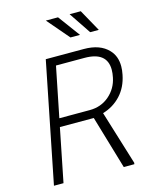

<svg xmlns="http://www.w3.org/2000/svg" viewBox="-134 -1011 870 1097"><g transform="rotate(-15 301.0 -462.0)"><path d="M521.5 0H459L366 -315H165.5L102.5 0H46L188 -710.5H413Q509 -710.5 558 -658Q594 -620.5 594 -560Q594 -537 588.5 -510.5Q574.5 -440 531 -393.2Q487.5 -346.5 424.5 -328L523 -8ZM355.5 -364.5Q423 -364.5 471 -406Q519 -447.5 531.5 -510.5Q536.5 -534.5 536.5 -555Q536.5 -660.5 403.5 -660.5H235L175.5 -364.5ZM413 -794H356.5L245.5 -923.5H317.5ZM524 -794H473L386 -923.5H452Z"/></g></svg>

Font: Roberto Sans Light
Style: Italic
Weight: 300
Italic angle: -11°
Designer: Google
Version: Version 1.00;June 11, 2020;FontCreator 12.0.0.2522 64-bit; t